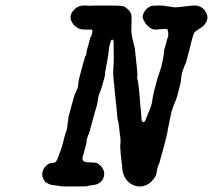

<svg xmlns="http://www.w3.org/2000/svg" viewBox="-20 -659 772 696"><path d="M377 -639Q419 -639 428 -636Q435 -634 444 -625Q453 -616 456 -606Q458 -601 456 -551Q456 -545 456.5 -541Q457 -537 457.5 -533Q458 -529 459 -524.5Q460 -520 463.5 -505Q467 -490 467 -490Q469 -489 470 -472Q473 -443 476 -415Q479 -387 478 -384Q476 -377 478.5 -370.5Q481 -364 481 -357Q482 -351 482.5 -347.5Q483 -344 484.5 -327.5Q486 -311 486.5 -305Q487 -299 487.5 -291.5Q488 -284 488 -283.5Q488 -283 489 -272Q490 -261 491 -257Q493 -235 493 -230Q493 -226 493 -224Q494 -222 494 -221L495 -220Q495 -218 498 -217Q501 -215 504 -218Q506 -219 510 -230Q512 -237 513 -238Q515 -239 516 -246Q518 -251 518.5 -251.5Q519 -252 520.5 -255.5Q522 -259 522.5 -260.5Q523 -262 523 -262.5Q523 -263 524 -265Q528 -274 530 -284Q531 -288 531.5 -290Q532 -292 532 -292.5Q532 -293 532 -295Q533 -301 534 -307Q534 -309 535.5 -314Q537 -319 537 -321Q537 -324 541 -338Q544 -351 549 -368Q552 -380 553 -381Q553 -382 555 -387.5Q557 -393 558 -396Q559 -399 559.5 -401Q560 -403 562 -408.5Q564 -414 564.5 -416Q565 -418 567 -426.5Q569 -435 570 -441Q571 -447 572 -451.5Q573 -456 573 -457.5Q573 -459 574 -465L575 -474Q574 -473 575 -476.5Q576 -480 578.5 -489.5Q581 -499 583 -506Q585 -513 586.5 -518.5Q588 -524 589 -525Q590 -526 590 -534Q590 -542 589.5 -543.5Q589 -545 588 -548Q588 -552 586 -553Q579 -555 558 -553Q548 -551 540 -552Q528 -554 528 -556Q528 -557 527 -557Q522 -558 515 -566Q511 -569 511 -570Q511 -571 506 -576Q506 -577 504 -580.5Q502 -584 501.5 -583.5Q501 -583 500 -588Q499 -593 498 -594Q495 -597 500 -610Q508 -628 525 -636Q532 -639 553 -639H571L578 -637Q583 -637 585.5 -636.5Q588 -636 592 -635.5Q596 -635 598 -634.5Q600 -634 608 -633Q616 -632 625 -633Q634 -634 637.5 -634.5Q641 -635 648.5 -635.5Q656 -636 657 -636.5Q658 -637 666 -637.5Q674 -638 676 -638.5Q678 -639 685.5 -639Q693 -639 697 -638Q718 -632 728 -612Q732 -604 732 -596Q732 -585 724.5 -574Q717 -563 702 -554Q689 -547 684 -540Q680 -533 672 -501Q670 -491 666 -476Q664 -471 659 -450Q654 -429 652 -427Q649 -422 647 -415Q640 -399 638 -385Q637 -377 636.5 -373.5Q636 -370 635.5 -364.5Q635 -359 633.5 -354.5Q632 -350 628 -332Q620 -301 617 -295Q615 -291 613 -285.5Q611 -280 609 -276Q600 -251 597 -232Q595 -221 594 -217.5Q593 -214 592.5 -210Q592 -206 591 -202Q587 -188 587 -180Q586 -175 584.5 -169.5Q583 -164 583 -162Q576 -133 570 -112Q568 -105 564 -92Q558 -66 555 -62Q550 -51 548 -35Q547 -29 544 -21Q539 -11 529 -1Q521 7 512 11Q489 22 466 13Q459 11 451 5Q439 -4 432 -17Q426 -29 424 -43Q421 -66 419 -88Q418 -98 417.5 -101Q417 -104 417 -112Q415 -128 415.5 -128.5Q416 -129 416.5 -136.5Q417 -144 417 -149.5Q417 -155 416.5 -158Q416 -161 415.5 -166.5Q415 -172 414 -176Q413 -188 412 -196Q411 -203 410 -212Q409 -214 408 -219Q407 -228 406 -227Q406 -227 405 -239Q403 -259 402 -272Q401 -279 399 -298Q399 -304 397.5 -314Q396 -324 396 -328Q395 -343 394 -352Q393 -356 392.5 -362Q392 -368 391.5 -374Q391 -380 390.5 -387.5Q390 -395 390 -396V-397L391 -414Q392 -429 392 -432Q393 -437 392 -474Q392 -490 392 -500Q392 -510 391 -512Q390 -514 388.5 -515Q387 -516 385 -515Q382 -514 380 -504Q378 -497 377 -493Q375 -487 374 -472Q373 -464 371.5 -455.5Q370 -447 369 -440Q368 -433 367.5 -430Q367 -427 365 -420Q363 -405 361 -397Q361 -394 361 -390Q361 -384 353 -358Q352 -353 349 -343.5Q346 -334 344.5 -330Q343 -326 343 -326V-325Q343 -326 341.5 -323Q340 -320 338.5 -315.5Q337 -311 337 -309Q336 -305 335 -300.5Q334 -296 334 -292Q334 -288 333 -286Q333 -284 331 -276Q329 -269 326.5 -261Q324 -253 322.5 -247.5Q321 -242 319 -234.5Q317 -227 315 -220Q313 -213 311 -205Q303 -173 300 -170Q299 -168 296 -158Q294 -153 294 -148Q294 -143 292 -135Q290 -127 288.5 -121.5Q287 -116 285 -109Q280 -93 279 -87Q278 -77 286 -73Q289 -71 312 -70Q327 -70 334 -67Q336 -66 336 -65.5Q336 -65 340 -62Q344 -59 344 -58.5Q344 -58 347 -56Q351 -51 354 -45Q358 -38 358 -30Q357 -9 344 1Q335 9 323 11Q319 12 303 14Q298 15 296 16Q294 17 248.5 17Q203 17 199 16Q191 14 173 12Q161 11 152 5Q149 3 148.5 3.5Q148 4 144 0Q137 -8 135 -16Q133 -20 133 -27Q133 -34 135 -39Q141 -57 160 -67Q164 -68 164 -68Q165 -67 171.5 -68.5Q178 -70 181 -71Q183 -73 184 -75Q188 -80 190 -88Q191 -91 191 -91Q192 -92 194 -99Q196 -104 196.5 -104.5Q197 -105 198 -108Q200 -115 203 -123Q204 -126 206.5 -135Q209 -144 210.5 -149.5Q212 -155 212.5 -158.5Q213 -162 215.5 -169Q218 -176 218 -176.5Q218 -177 219 -179.5Q220 -182 221 -185Q224 -194 225 -209Q225 -211 225.5 -214.5Q226 -218 226 -218Q226 -218 227 -221Q229 -229 227 -230Q227 -230 239 -275Q243 -289 245 -296Q252 -321 252 -321Q255 -321 256 -329Q257 -330 257.5 -331Q258 -332 259 -335Q260 -338 261 -340Q263 -344 263 -346Q263 -347 263.5 -350.5Q264 -354 263.5 -354.5Q263 -355 264 -358Q265 -361 265 -364Q265 -367 267.5 -376.5Q270 -386 271.5 -392Q273 -398 275 -405Q278 -418 282 -431Q286 -443 288 -451Q289 -457 290 -457Q293 -457 294 -469V-470H293Q293 -471 301 -498Q302 -504 305 -514.5Q308 -525 308 -525L310 -526Q313 -534 313 -536Q313 -537 314 -538L315 -545Q315 -545 315 -547Q315 -549 313 -550L312 -552H307Q302 -551 289 -552Q271 -552 263 -557Q245 -566 238 -585Q234 -594 237 -605Q240 -616 250 -625Q261 -636 274 -638Q279 -639 289 -639Q299 -639 301.5 -638.5Q304 -638 308 -638Q312 -638 313.5 -638.5Q315 -639 325.5 -639Q336 -639 377 -639Z"/></svg>

Font: TT2020 Style E
Style: Italic
Weight: 400
Italic angle: -15°
Version: Version 0.2.000